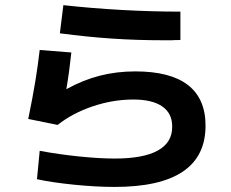

<svg xmlns="http://www.w3.org/2000/svg" viewBox="-20 -737 904 753"><path d="M125 -34.2 135.7 -145.5Q211.9 -131.3 291.3 -123.3Q370.6 -115.2 429.7 -115.2Q542.5 -115.2 599.1 -146.7Q655.8 -178.2 655.3 -240.2Q655.8 -292 616.7 -319.3Q577.6 -346.7 502.9 -346.7Q423.3 -346.7 344 -320.1Q264.6 -293.5 206.1 -247.1L90.8 -270.5Q108.4 -356.4 118.7 -419.2Q128.9 -481.9 135.7 -541L259.8 -531.2Q252 -456.1 240.2 -387.2Q304.7 -422.9 370.6 -439.9Q436.5 -457 510.7 -457Q647.9 -457 717 -403.6Q786.1 -350.1 786.1 -244.1Q786.1 -3.9 429.7 -3.9Q356.4 -3.9 269.5 -12.7Q182.6 -21.5 125 -34.2ZM653.3 -579.1H621.1Q516.6 -579.1 418.5 -585.7Q320.3 -592.3 214.8 -606.4L228.5 -716.8Q338.4 -704.6 456.5 -698Q574.7 -691.4 687.5 -691.4V-580.1Q665 -580.1 653.3 -579.1Z"/></svg>

Font: Pretendard GOV
Style: Bold
Weight: 700
Designer: Base glyphs from Inter by Rasmus Andersson; Hangeul glyphs from Noto Sans CJK(Source Han Sans) by Jang Soo-young and Kan
Foundry: Kil Hyung-jin
Version: Version 1.309